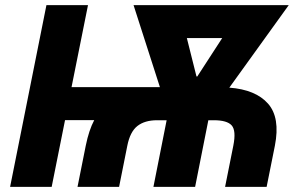

<svg xmlns="http://www.w3.org/2000/svg" viewBox="-20 -731 1149 751"><path d="M748.5 -432.1 751.5 -431.6 849.1 -582H710.9ZM816.4 -260.7H794.9L743.2 0H580.1L631.8 -260.7H594.2Q546.4 -260.7 517.6 -238.3Q488.8 -215.8 478 -161.1L445.8 0H283.2L315.4 -161.1Q327.6 -221.7 348.6 -261.2H234.4L182.1 0H19.5L161.6 -710.9H324.2L259.8 -390.1H605.5L502.4 -710.9H1109.4L877 -388.2Q980 -380.4 1028.3 -325.7Q1076.7 -271 1055.2 -161.1L1022.9 0H860.4L892.6 -161.1Q904.3 -220.2 886.2 -240.5Q868.2 -260.7 816.4 -260.7Z"/></svg>

Font: Roboto-BlackItalic
Style: Italic
Weight: 900
Italic angle: -12°
Designer: Google
Version: Version 1.100141; 2013